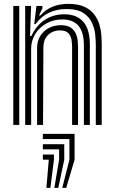

<svg xmlns="http://www.w3.org/2000/svg" viewBox="-20 -630 578 968"><path d="M463 0V-405.8Q463 -424.2 460.2 -453.9Q457.5 -483.5 444.5 -513.5Q431.5 -543.5 401 -564Q370.5 -584.5 315 -584.5Q265.5 -584.5 226.1 -565.4Q186.8 -546.2 159.2 -508.5H152.5L163.8 -600H193.5L194 -589L176.8 -552H183.2Q210.8 -582.5 245.8 -596.5Q280.8 -610.5 324.8 -610.5Q375.2 -610.5 407 -595.1Q438.8 -579.8 456.5 -555.4Q474.2 -531 481.9 -503.6Q489.5 -476.2 491.1 -451.8Q492.8 -427.2 492.8 -411.8V0ZM47 0V-600H77V0ZM167 0V-388Q167 -423.8 183.4 -449.5Q199.8 -475.2 227 -489.1Q254.2 -503 286.8 -503Q319.2 -503 337.1 -490.6Q355 -478.2 362.6 -460.1Q370.2 -442 371.9 -423.8Q373.5 -405.5 373.5 -393.8V0H343.5V-392Q343.5 -406.5 341 -426.5Q338.5 -446.5 325.8 -461.6Q313 -476.8 282.2 -476.8Q260.8 -476.8 241.6 -467.4Q222.5 -458 210.8 -439.1Q199 -420.2 198.8 -391.2L197 0ZM107 0V-600H136.8L131.5 -448.5H138.2Q162.8 -502.2 206.8 -530.4Q250.8 -558.5 305.8 -558Q367.2 -557.5 400.1 -520Q433 -482.5 433 -403.8V0H403V-399.8Q403 -467.8 375.6 -499.9Q348.2 -532 294.5 -532Q248.5 -532 212.9 -511.4Q177.2 -490.8 157.1 -457.4Q137 -424 137 -385.2V0ZM294 317 330 175V71H196V45H356V175L314 317ZM214 317 226 175H196V149H252V175L234 317ZM254 317 278 175V123H196V97H304V175L274 317Z"/></svg>

Font: Big Shoulders Inline Text Thin Black
Style: Regular
Weight: 900
Version: Version 2.002